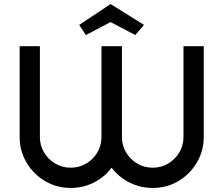

<svg xmlns="http://www.w3.org/2000/svg" viewBox="-20 -928 1103 948"><path d="M986 -252Q986 -183 952 -125.5Q918 -68 861 -34Q804 0 734 0Q672 0 619 -27Q566 -54 531 -100Q497 -54 444 -27Q391 0 329 0Q260 0 202.5 -34Q145 -68 111 -125.5Q77 -183 77 -252V-700H177V-252Q177 -210 197.5 -175.5Q218 -141 252.5 -120.5Q287 -100 329 -100Q370 -100 404 -119.5Q438 -139 458.5 -172Q479 -205 481 -245V-700H582V-252Q582 -210 602.5 -175.5Q623 -141 657.5 -120.5Q692 -100 734 -100Q776 -100 810.5 -120.5Q845 -141 865.5 -175.5Q886 -210 886 -252V-700H986ZM648 -755 526 -819 404 -755 371 -805 526 -908 691 -805Z"/></svg>

Font: Bruno Ace
Style: Regular
Weight: 400
Version: Version 1.100; ttfautohint (v1.8.4.7-5d5b);gftools[0.9.27]